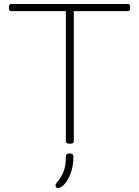

<svg xmlns="http://www.w3.org/2000/svg" viewBox="-20 -720 699 965"><path d="M327 2Q311 2 311 -10V-664H37Q25 -664 25 -678V-686Q25 -700 37 -700H622Q634 -700 634 -686V-678Q634 -664 622 -664H351V-10Q351 2 335 2ZM272 225Q259 225 259 212Q259 204 272 189.5Q285 175 298 146Q311 117 311 67Q311 51 330 51Q349 51 349 67Q349 113 336 148.5Q323 184 305 204.5Q287 225 272 225Z"/></svg>

Font: Asap Expanded Thin
Style: Regular
Weight: 100
Width: 7
Designer: Pablo Cosgaya
Foundry: Omnibus-Type
Version: Version 3.001; ttfautohint (v1.8.4.7-5d5b)